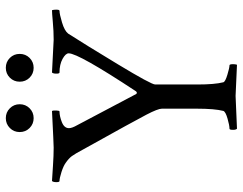

<svg xmlns="http://www.w3.org/2000/svg" viewBox="-109 -740 852 674"><g transform="rotate(-90 317.0 -403.0)"><path d="M381.3 -725.1Q367.2 -739.3 367.2 -759.8Q367.2 -780.3 381.3 -794.4Q395.5 -808.6 416 -808.6Q436.5 -808.6 450.7 -794.4Q464.8 -780.3 464.8 -759.8Q464.8 -739.3 450.7 -725.1Q436.5 -710.9 416 -710.9Q395.5 -710.9 381.3 -725.1ZM204.6 -725.1Q190.4 -739.3 190.4 -759.8Q190.4 -780.3 204.6 -794.4Q218.8 -808.6 239.3 -808.6Q259.8 -808.6 273.9 -794.4Q288.1 -780.3 288.1 -759.8Q288.1 -739.3 273.9 -725.1Q259.8 -710.9 239.3 -710.9Q218.8 -710.9 204.6 -725.1ZM135.7 -640.6Q147.5 -640.6 264.6 -646.5Q266.6 -642.6 266.1 -631.3Q265.6 -620.1 262.7 -620.1Q246.1 -620.1 225.1 -611.8Q204.1 -603.5 204.1 -586.9Q204.1 -576.2 214.8 -557.6L324.2 -350.6Q329.1 -345.7 334 -352.5Q466.8 -553.7 466.8 -587.9Q466.8 -598.6 447.3 -609.4Q427.7 -620.1 399.4 -620.1Q395.5 -620.1 395.5 -631.3Q395.5 -642.6 399.4 -646.5Q507.8 -640.6 514.6 -640.6Q544.9 -640.6 577.1 -643.6Q609.4 -646.5 618.2 -646.5Q620.1 -640.6 620.1 -631.8Q620.1 -620.1 616.2 -620.1Q604.5 -620.1 575.2 -611.3Q545.9 -602.5 536.1 -589.8Q499 -532.2 428.2 -415Q357.4 -297.9 357.4 -284.2V-135.7Q357.4 -75.2 365.2 -44.9Q367.2 -38.1 391.6 -30.8Q416 -23.4 424.8 -23.4Q428.7 -23.4 428.7 -10.7Q428.7 -2.9 426.8 2.9Q329.1 -2 317.4 -2Q314.5 -2 202.1 2.9Q198.2 -1 198.2 -10.7Q198.2 -23.4 202.1 -23.4Q213.9 -23.4 237.8 -30.3Q261.7 -37.1 264.6 -44.9Q272.5 -75.2 272.5 -138.7V-260.7Q272.5 -274.4 251.5 -314.9Q230.5 -355.5 129.9 -536.1Q114.3 -565.4 106 -576.7Q97.7 -587.9 82 -598.6Q71.3 -606.4 49.8 -613.3Q28.3 -620.1 18.6 -620.1Q14.6 -620.1 14.6 -630.9Q14.6 -642.6 18.6 -646.5Q34.2 -645.5 71.3 -643.1Q108.4 -640.6 135.7 -640.6Z"/></g></svg>

Font: Crimson Text
Style: Roman
Weight: 400
Version: Version 0.13